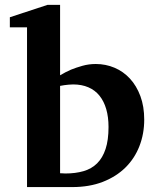

<svg xmlns="http://www.w3.org/2000/svg" viewBox="-20 -760 638 780"><path d="M565.9 -273.9Q565.9 -216.3 546.4 -166.3Q526.9 -116.2 489.5 -79.3Q452.1 -42.5 397.7 -21.2Q343.3 0 272.9 0H89.8V-648.9H20V-689.9L172.9 -740.2H224.1V-454.1Q245.1 -466.8 268.6 -477.1Q289.1 -485.4 314.9 -492.7Q340.8 -500 369.1 -500Q409.2 -500 445.1 -484.9Q481 -469.7 507.8 -440.7Q534.7 -411.6 550.3 -369.6Q565.9 -327.6 565.9 -273.9ZM420.9 -244.1Q420.9 -284.7 411.6 -316.7Q402.3 -348.6 384.3 -371.1Q366.2 -393.6 339.1 -405.3Q312 -417 276.9 -417Q267.6 -417 258.5 -416Q249.5 -415 241.7 -414.1L224.1 -411.1V-56.2Q232.9 -56.2 236.6 -55.7Q240.2 -55.2 245.1 -55.2Q286.6 -55.2 319.3 -64.7Q352.1 -74.2 374.5 -96.4Q397 -118.7 408.9 -154.8Q420.9 -190.9 420.9 -244.1Z"/></svg>

Font: Charis SIL
Style: Bold
Weight: 700
Foundry: SIL International
Version: Version 4.112